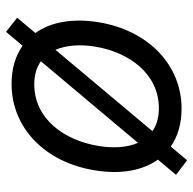

<svg xmlns="http://www.w3.org/2000/svg" viewBox="-22 -589 641 637"><g transform="rotate(-90 298.5 -270.5)"><path d="M85.2 29.8 130.7 -24.5C164.1 -1.4 206.3 11.4 256.4 11.4C400.9 11.4 516 -98 543.3 -264.2C557.2 -350.9 543.7 -423.3 507.5 -473.7L558.2 -534.1L511.4 -571L465.2 -516C431.8 -539.8 389.2 -552.6 338.8 -552.6C193.5 -552.6 78.5 -443.2 51.8 -275.6C37.6 -189.3 51.5 -117.5 87.4 -67.1L36.9 -7.1ZM132.8 -264.2C150.6 -376.4 221.9 -477.3 337.4 -477.3C369 -477.3 394.5 -469.1 413.7 -455.3L143.1 -133.2C127.5 -169 124.6 -215.2 132.8 -264.2ZM181.8 -85.2 451.7 -407C467.3 -370.7 470.2 -324.6 462.4 -275.6C443.9 -163 372.5 -63.9 257.8 -63.9C226.2 -63.9 201 -71.7 181.8 -85.2Z"/></g></svg>

Font: Margiela Sans
Style: Italic
Weight: 400
Italic angle: -9.39999°
Designer: Stefan Endress, Andreas Faust
Version: Version 1.100;FEAKit 1.0